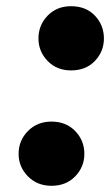

<svg xmlns="http://www.w3.org/2000/svg" viewBox="-20 -572 359 619"><path d="M40 -76Q40 -34 70 -3.5Q100 27 146 27Q193 27 222.5 -3.5Q252 -34 252 -76Q252 -119 222.5 -149.5Q193 -180 146 -180Q100 -180 70 -149.5Q40 -119 40 -76ZM104 -448Q104 -406 133.5 -375.5Q163 -345 209 -345Q257 -345 286 -375.5Q315 -406 315 -448Q315 -491 286 -521.5Q257 -552 209 -552Q163 -552 133.5 -521.5Q104 -491 104 -448Z"/></svg>

Font: Jost ExtraBold
Style: Italic
Weight: 800
Italic angle: -5°
Version: Version 3.710